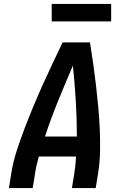

<svg xmlns="http://www.w3.org/2000/svg" viewBox="-20 -949 640 969"><path d="M25 0 37 -74Q46 -131 64 -187Q82 -243 103 -298Q124 -353 147 -408.5Q170 -464 194.5 -518.5Q219 -573 244.5 -627Q270 -681 296 -735H434Q443 -681 450.5 -627Q458 -573 464.5 -518Q471 -463 476 -408.5Q481 -354 483.5 -298Q486 -242 485 -186Q484 -130 475 -74L463 0H343L355 -74Q358 -95 360.5 -116.5Q363 -138 364 -159H176Q170 -138 165 -116.5Q160 -95 157 -74L145 0ZM207 -260H368Q368 -350 362.5 -439.5Q357 -529 348 -618Q310 -530 273.5 -440.5Q237 -351 207 -260ZM241 -841V-929H541V-841Z"/></svg>

Font: Zed Sans Extended
Style: Bold Italic
Weight: 700
Width: 7
Italic angle: -9°
Designer: Belleve Invis
Foundry: Belleve Invis
Version: Version 1.0.0; ttfautohint (v1.8.4)